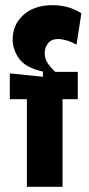

<svg xmlns="http://www.w3.org/2000/svg" viewBox="-20 -723 346 743"><path d="M84 0V-339H18V-439L146 -426V-446Q79 -461 54 -496Q29 -531 29 -570Q29 -628 71 -665.5Q113 -703 183 -703Q245 -703 295 -672L276 -550Q257 -561 238 -566.5Q219 -572 205 -572Q179 -572 166 -555.5Q153 -539 153 -518Q153 -495 165.5 -477Q178 -459 194 -445H281V-339H222V0Z"/></svg>

Font: Bricolage Grotesque 12pt Condensed Bricolage Grotesque 10pt Condensed Regular
Style: Bold
Weight: 700
Width: 3
Designer: Mathieu Triay
Foundry: Atelier Triay
Version: Version 1.001; ttfautohint (v1.8.4.7-5d5b);gftools[0.9.33.de